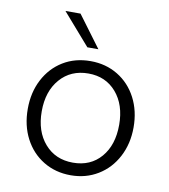

<svg xmlns="http://www.w3.org/2000/svg" viewBox="-80 -765 739 840"><g transform="rotate(10 289.5 -345.0)"><path d="M55 -247Q55 -320 85 -377.5Q115 -435 168 -467.5Q221 -500 290 -500Q358 -500 411.5 -467.5Q465 -435 495 -377.5Q525 -320 525 -247Q525 -174 494.5 -116Q464 -58 410.5 -25.5Q357 7 290 7Q222 7 168.5 -25.5Q115 -58 85 -115.5Q55 -173 55 -247ZM461 -247Q461 -336 414 -390.5Q367 -445 290 -445Q212 -445 164.5 -390.5Q117 -336 117 -247Q117 -158 164.5 -103.5Q212 -49 290 -49Q368 -49 414.5 -103Q461 -157 461 -247ZM143 -697H210L314 -557H265Z"/></g></svg>

Font: Hanken Grotesk Light
Style: Regular
Weight: 300
Designer: Alfredo Marco Pradil
Foundry: Hanken Design Co.
Version: Version 3.014